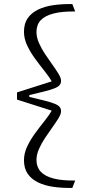

<svg xmlns="http://www.w3.org/2000/svg" viewBox="-20 -770 419 937"><path d="M278 -227Q278 -214 266 -194Q254 -174 236 -149Q218 -124 200 -97Q182 -70 170 -42.5Q158 -15 158 11Q158 45 178.5 67.5Q199 90 241 101Q283 112 347 111L333 147Q284 148 241.5 142Q199 136 166.5 120.5Q134 105 115.5 78.5Q97 52 97 12Q97 -21 112 -53.5Q127 -86 149.5 -117Q172 -148 196 -178Q220 -208 237 -237L245 -226L63 -284V-319L245 -377L237 -366Q220 -395 196 -425Q172 -455 149.5 -486Q127 -517 112 -549.5Q97 -582 97 -615Q97 -655 115.5 -681.5Q134 -708 166.5 -723.5Q199 -739 241.5 -745Q284 -751 333 -750L347 -714Q283 -715 241 -704Q199 -693 178.5 -671Q158 -649 158 -614Q158 -588 170 -560.5Q182 -533 200 -506Q218 -479 236 -454Q254 -429 266 -409Q278 -389 278 -376Q278 -364 271.5 -355.5Q265 -347 248.5 -340Q232 -333 201.5 -325Q171 -317 123 -306V-297Q171 -286 201.5 -278Q232 -270 248.5 -263Q265 -256 271.5 -247.5Q278 -239 278 -227Z"/></svg>

Font: Roboto Serif ExtraLight
Style: Regular
Weight: 250
Version: Version 1.007